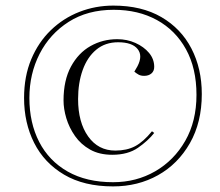

<svg xmlns="http://www.w3.org/2000/svg" viewBox="-20 -654 786 686"><path d="M384 12Q280 12 209 -30Q138 -72 102 -143.5Q66 -215 66 -304Q66 -381 91.5 -442Q117 -503 161.5 -546Q206 -589 263.5 -611.5Q321 -634 385 -634Q486 -634 556.5 -593Q627 -552 664 -480.5Q701 -409 701 -318Q701 -217 658.5 -142.5Q616 -68 544.5 -28Q473 12 384 12ZM384 -3Q467 -3 534.5 -42Q602 -81 642 -151Q682 -221 682 -315Q682 -410 644.5 -478Q607 -546 540.5 -582.5Q474 -619 386 -619Q293 -619 225.5 -576Q158 -533 121.5 -461.5Q85 -390 85 -304Q85 -215 120 -147Q155 -79 222 -41Q289 -3 384 -3ZM381 -101Q335 -101 302 -119.5Q269 -138 248 -168Q227 -198 217 -231.5Q207 -265 207 -295Q207 -367 233.5 -416Q260 -465 303.5 -489.5Q347 -514 399 -514Q434 -514 464 -500.5Q494 -487 512.5 -465Q531 -443 531 -415Q531 -400 521 -391.5Q511 -383 495 -383Q483 -383 475 -387.5Q467 -392 460 -398L471 -417Q491 -455 471.5 -479Q452 -503 402 -503Q356 -503 324 -476.5Q292 -450 275.5 -404Q259 -358 259 -300Q259 -217 295 -166.5Q331 -116 392 -116Q433 -116 462.5 -131.5Q492 -147 523 -185L531 -179Q509 -151 473 -126Q437 -101 381 -101Z"/></svg>

Font: Display Extralight
Style: Italic
Weight: 200
Italic angle: -2°
Designer: Latin by Veronika Burian and Jose Scaglione. Greek by Irene Vlachou. Cyrillic by Vera Evstafieva
Foundry: TypeTogether
Version: Version 3.002